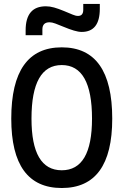

<svg xmlns="http://www.w3.org/2000/svg" viewBox="-20 -943 626 973"><path d="M293 9.8Q37.1 9.8 37.1 -341.8Q37.1 -703.1 293 -703.1Q548.8 -703.1 548.8 -341.8Q548.8 9.8 293 9.8ZM293 -80.1Q446.3 -80.1 446.3 -341.8Q446.3 -613.3 293 -613.3Q139.6 -613.3 139.6 -341.8Q139.6 -80.1 293 -80.1ZM109.9 -764.6V-789.1Q109.9 -911.1 212.4 -911.1Q232.4 -911.1 254.2 -905Q275.9 -898.9 304.2 -887.2Q333 -875.5 348.1 -868.9Q363.3 -862.3 375.5 -862.3Q401.9 -862.3 401.9 -893.6V-922.9H485.8V-898.4Q485.8 -781.2 394 -781.2Q377.4 -781.2 354.5 -788.1Q331.5 -794.9 299.8 -808.1Q278.8 -816.9 261.2 -823.5Q243.7 -830.1 231 -830.1Q194.8 -830.1 194.8 -793.9V-764.6Z"/></svg>

Font: Caskaydia Cove
Style: Regular
Weight: 400
Monospace: yes
Designer: Aaron Bell
Foundry: Saja Typeworks
Version: Version 4.300; ttfautohint (v1.8.3)